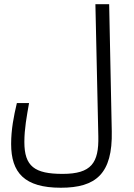

<svg xmlns="http://www.w3.org/2000/svg" viewBox="-20 -713 626 900"><path d="M265.1 167C429.2 167 508.3 102.1 503.9 -98.1L491.7 -693.4H427.2L440.9 -74.2C443.8 50.8 408.2 102.1 273.4 102.1C142.1 102.1 94.2 66.9 94.2 -47.4C94.2 -109.9 105.5 -168.5 116.2 -230H59.1C44.4 -168 32.2 -106.4 32.2 -38.1C32.2 96.2 94.2 167 265.1 167Z"/></svg>

Font: Cascadia Mono Light
Style: Regular
Weight: 300
Monospace: yes
Designer: Aaron Bell
Foundry: Saja Typeworks
Version: Version 2404.023